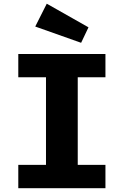

<svg xmlns="http://www.w3.org/2000/svg" viewBox="-20 -997 655 1017"><path d="M538.5 -710.8V-587.7H391.8V-123.6H538.5V0H76.9V-123.6H223.6V-587.7H76.9V-710.8ZM227.7 -977.4 448.7 -852.3 409.7 -770.3 166.7 -856.4Z"/></svg>

Font: FiraCode Nerd Font
Style: Bold
Weight: 700
Designer: Carrois Corporate, Edenspiekermann AG, Nikita Prokopov
Foundry: Carrois Corporate, Edenspiekermann AG, Nikita Prokopov
Version: Version 6.002;Nerd Fonts 2.1.0